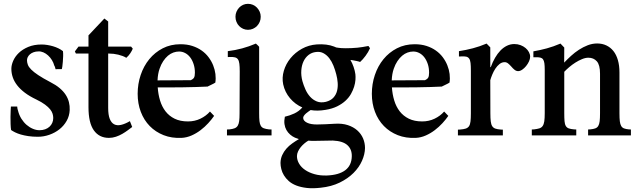

<svg xmlns="http://www.w3.org/2000/svg" viewBox="-20 -715 3363 1014"><path d="M273.4 -349.6Q272.5 -353.5 270.8 -359.6Q269 -365.7 266.6 -368.7Q262.7 -383.8 254.2 -397.7Q245.6 -411.6 234.1 -422.1Q222.7 -432.6 209.2 -438.5Q195.8 -444.3 182.6 -443.4Q168.9 -443.4 157.5 -439.2Q146 -435.1 138.2 -428.2Q130.4 -421.4 126.2 -412.6Q122.1 -403.8 122.6 -394.5Q123 -383.8 127.4 -372.3Q131.8 -360.8 144.8 -347.7Q157.7 -334.5 181.9 -318.4Q206.1 -302.2 246.1 -281.2Q274.9 -266.6 294.9 -249.8Q314.9 -232.9 326.9 -214.4Q338.9 -195.8 344 -175.5Q349.1 -155.3 348.1 -133.8Q346.7 -102.5 332 -76.7Q317.4 -50.8 293.9 -32.2Q270.5 -13.7 240.7 -3.2Q210.9 7.3 180.2 7.3Q152.3 7.3 129.9 3.9Q107.4 0.5 89.8 -4.6Q72.3 -9.8 59.6 -16.1Q46.9 -22.5 38.6 -28.3Q36.6 -40.5 35.9 -59.8Q35.2 -79.1 35.4 -98.1Q35.6 -117.2 36.4 -132.6Q37.1 -147.9 37.6 -152.3H70.8Q70.8 -147 72.3 -140.4Q73.7 -133.8 75.2 -130.4Q81.1 -106.9 93 -87.9Q105 -68.8 120.6 -55.4Q136.2 -42 153.8 -34.7Q171.4 -27.3 188.5 -27.3Q205.1 -27.3 218.5 -32.2Q231.9 -37.1 241.5 -45.9Q251 -54.7 256.1 -66.4Q261.2 -78.1 261.2 -91.8Q261.2 -102.5 257.8 -114Q254.4 -125.5 244.9 -137.5Q235.4 -149.4 217.8 -162.6Q200.2 -175.8 171.9 -189.5Q136.2 -206.5 111.3 -225.3Q86.4 -244.1 70.6 -264.6Q54.7 -285.2 47.4 -306.9Q40 -328.6 40 -351.6Q40 -371.6 49.8 -394Q59.6 -416.5 79.3 -435.5Q99.1 -454.6 129.4 -467.3Q159.7 -480 200.2 -480Q214.4 -480 229.7 -477.5Q245.1 -475.1 260 -470.7Q274.9 -466.3 288.6 -459.7Q302.2 -453.1 312.5 -444.8Q314 -433.6 313.5 -418.2Q313 -402.8 311.8 -388.4Q310.5 -374 309.1 -363.3Q307.6 -352.5 306.6 -350.1Z M447.3 -432.1H380.9L375.5 -443.4L394.5 -468.8H447.3V-528.3L531.2 -617.2L551.3 -601.6V-468.8H672.4L681.2 -458Q676.8 -446.8 668.2 -433.8Q659.7 -420.9 647 -409.7Q638.7 -415 627.7 -419.2Q616.7 -423.3 604.5 -426.3Q592.3 -429.2 580.1 -430.7Q567.9 -432.1 556.6 -432.1H551.3V-145Q551.3 -108.4 559.6 -87.4Q567.9 -66.4 582.8 -58.6Q597.7 -50.8 618.9 -55.4Q640.1 -60.1 666 -75.2L678.2 -44.4Q668.5 -37.1 655 -27.1Q641.6 -17.1 626 -8.1Q610.4 1 592.3 7.1Q574.2 13.2 555.2 13.2Q503.9 13.2 475.6 -26.6Q447.3 -66.4 447.3 -148.9Z M1110.8 -103Q1098.1 -84.5 1079.8 -64.5Q1061.5 -44.4 1039.3 -27.6Q1017.1 -10.7 991.7 0.5Q966.3 11.7 939 13.2Q886.7 15.6 844 -1.2Q801.3 -18.1 770.8 -49.3Q740.2 -80.6 723.6 -124.3Q707 -168 707 -219.7Q707 -271.5 722.9 -318.8Q738.8 -366.2 768.3 -402.3Q797.9 -438.5 839.6 -460Q881.3 -481.4 933.1 -481.4Q967.8 -481.4 995.6 -472.4Q1023.4 -463.4 1044.9 -448.2Q1066.4 -433.1 1081.5 -412.8Q1096.7 -392.6 1105.7 -370.1Q1114.7 -347.7 1117.7 -324.2Q1120.6 -300.8 1117.2 -278.8Q1108.9 -273.4 1096.7 -267.8Q1084.5 -262.2 1076.2 -257.8Q1049.8 -256.3 1015.1 -255.4Q980.5 -254.4 945.3 -253.9Q910.2 -253.4 878.4 -253.4Q846.7 -253.4 825.7 -253.4H813Q815.4 -217.3 825.2 -184.6Q835 -151.9 854 -127.2Q873 -102.5 902.3 -88.1Q931.6 -73.7 972.7 -73.7Q1008.3 -73.7 1038.3 -88.1Q1068.4 -102.5 1088.9 -126ZM987.8 -291.5Q999 -296.4 1004.2 -304.2Q1009.3 -312 1009.3 -331.1Q1009.3 -356 1002.4 -376.7Q995.6 -397.5 984.4 -412.1Q973.1 -426.8 958 -434.8Q942.9 -442.9 925.8 -442.9Q910.6 -442.9 895.5 -437.5Q880.4 -432.1 866.9 -420.7Q853.5 -409.2 842 -392.1Q830.6 -375 822.8 -352.1Q813.5 -325.7 812 -290.5Z M1356.9 -626.5Q1356.9 -611.8 1351.6 -599.4Q1346.2 -586.9 1337.2 -577.6Q1328.1 -568.4 1315.9 -563Q1303.7 -557.6 1289.6 -557.6Q1275.9 -557.6 1263.9 -563Q1252 -568.4 1242.9 -577.6Q1233.9 -586.9 1228.8 -599.4Q1223.6 -611.8 1223.6 -626.5Q1223.6 -640.6 1228.8 -652.8Q1233.9 -665 1242.9 -674.6Q1252 -684.1 1263.9 -689.5Q1275.9 -694.8 1289.6 -694.8Q1303.7 -694.8 1315.9 -689.5Q1328.1 -684.1 1337.2 -674.6Q1346.2 -665 1351.6 -652.8Q1356.9 -640.6 1356.9 -626.5ZM1348.6 -116.2Q1348.6 -90.8 1350.3 -75.2Q1352.1 -59.6 1357.4 -50.5Q1362.8 -41.5 1373 -37.6Q1383.3 -33.7 1400.4 -31.7L1414.1 -31.2V0H1178.7V-31.2L1192.4 -31.7Q1209.5 -33.7 1219.7 -37.8Q1230 -42 1235.6 -51.3Q1241.2 -60.5 1243.2 -75.9Q1245.1 -91.3 1245.1 -115.7L1246.1 -337.9Q1246.1 -363.3 1244.1 -378.4Q1242.2 -393.6 1236.6 -401.6Q1231 -409.7 1220.7 -412.1Q1210.4 -414.6 1194.3 -414.1L1183.1 -413.6V-444.8Q1222.7 -449.7 1258.8 -459.5Q1294.9 -469.2 1331.5 -484.9Q1333.5 -482.9 1335.2 -481.2Q1336.9 -479.5 1338.9 -478Q1341.8 -475.1 1344.7 -472.2Q1347.7 -469.2 1348.6 -467.8Z M1856.9 -322.8Q1858.4 -310.1 1857.2 -293Q1856 -275.9 1850.1 -256.8Q1844.2 -237.8 1833.3 -218.5Q1822.3 -199.2 1804.2 -182.6Q1786.1 -166 1760.5 -153.3Q1734.9 -140.6 1699.2 -134.8Q1655.3 -127.4 1620.6 -133.8Q1616.2 -130.9 1609.4 -126.2Q1602.5 -121.6 1596.2 -116Q1589.8 -110.4 1585.4 -104.2Q1581.1 -98.1 1581.1 -92.3Q1581.1 -84.5 1586.7 -77.9Q1592.3 -71.3 1602.1 -66.7Q1611.8 -62 1625 -59.8Q1638.2 -57.6 1653.8 -57.6Q1671.9 -57.6 1697.3 -58.8Q1722.7 -60.1 1748.5 -61.5Q1787.1 -64 1816.9 -54.2Q1846.7 -44.4 1866.9 -26.4Q1887.2 -8.3 1897.5 15.9Q1907.7 40 1907.7 66.9Q1907.2 99.6 1891.8 134.3Q1876.5 168.9 1846.9 198.5Q1817.4 228 1773.9 249.3Q1730.5 270.5 1673.8 276.4Q1632.3 281.2 1600.3 277.6Q1568.4 273.9 1544.7 264.6Q1521 255.4 1505.1 241.2Q1489.3 227.1 1479.5 210.9Q1469.7 194.8 1465.6 177.7Q1461.4 160.6 1461.4 145.5Q1461.9 122.6 1470.5 104Q1479 85.4 1492.4 70.1Q1505.9 54.7 1523.2 42.5Q1540.5 30.3 1558.6 19.5Q1548.3 16.6 1538.1 12.2Q1523.9 5.9 1512.2 -4.4Q1500.5 -14.6 1492.7 -28.3Q1484.9 -42 1482.4 -59.6Q1480 -77.1 1484.4 -98.6Q1510.3 -104.5 1534.4 -115.7Q1558.6 -127 1576.7 -147.5Q1538.6 -164.1 1511.5 -196.3Q1484.4 -228.5 1475.6 -269.5Q1468.3 -304.7 1479 -341.1Q1489.7 -377.4 1514.2 -407.5Q1538.6 -437.5 1574.5 -457.5Q1610.4 -477.5 1653.8 -480.5Q1706.1 -483.9 1744.1 -469.2Q1749.5 -466.8 1755.4 -464.4Q1761.7 -463.4 1768.6 -462.4Q1775.4 -461.4 1783.2 -460.9Q1803.2 -459.5 1835.9 -460.9Q1869.6 -462.4 1894.3 -466.6Q1918.9 -470.7 1925.8 -472.2L1934.1 -460.4Q1925.3 -439.9 1910.6 -420.2Q1896 -400.4 1881.8 -387.7Q1874.5 -390.6 1864.5 -392.6Q1854.5 -394.5 1844.7 -396.5Q1840.8 -397.5 1837.2 -397.7Q1833.5 -397.9 1830.6 -398.4Q1840.3 -382.3 1847.4 -361.8Q1854.5 -341.3 1856.9 -322.8ZM1701.2 -177.2Q1727.1 -184.1 1741 -199.5Q1754.9 -214.8 1760 -235.1Q1765.1 -255.4 1763.4 -278.1Q1761.7 -300.8 1755.9 -322.3Q1750 -345.7 1741 -368.2Q1731.9 -390.6 1719 -407.5Q1706.1 -424.3 1688.7 -433.8Q1671.4 -443.4 1648.9 -440.4Q1626.5 -438 1609.6 -424.8Q1592.8 -411.6 1583 -390.9Q1573.2 -370.1 1571.3 -343.3Q1569.3 -316.4 1577.1 -286.6Q1583 -265.6 1592.8 -243.4Q1602.5 -221.2 1617.7 -204.3Q1632.8 -187.5 1653.3 -179.2Q1673.8 -170.9 1701.2 -177.2ZM1608.4 27.8Q1598.1 33.7 1587.4 42.7Q1576.7 51.8 1568.1 62.3Q1559.6 72.8 1554 85Q1548.3 97.2 1548.3 109.4Q1548.3 130.4 1559.6 149.4Q1570.8 168.5 1591.6 182.6Q1612.3 196.8 1641.1 204.8Q1669.9 212.9 1705.1 211.9Q1769.5 209.5 1803.2 184.1Q1836.9 158.7 1837.9 110.8Q1838.9 73.7 1814.9 51.8Q1791 29.8 1737.8 27.3Q1692.4 27.3 1651.4 28.8Q1640.1 29.3 1629.2 29.1Q1618.2 28.8 1608.4 27.8Z M2347.7 -103Q2335 -84.5 2316.7 -64.5Q2298.3 -44.4 2276.1 -27.6Q2253.9 -10.7 2228.5 0.5Q2203.1 11.7 2175.8 13.2Q2123.5 15.6 2080.8 -1.2Q2038.1 -18.1 2007.6 -49.3Q1977.1 -80.6 1960.4 -124.3Q1943.8 -168 1943.8 -219.7Q1943.8 -271.5 1959.7 -318.8Q1975.6 -366.2 2005.1 -402.3Q2034.7 -438.5 2076.4 -460Q2118.2 -481.4 2169.9 -481.4Q2204.6 -481.4 2232.4 -472.4Q2260.3 -463.4 2281.7 -448.2Q2303.2 -433.1 2318.4 -412.8Q2333.5 -392.6 2342.5 -370.1Q2351.6 -347.7 2354.5 -324.2Q2357.4 -300.8 2354 -278.8Q2345.7 -273.4 2333.5 -267.8Q2321.3 -262.2 2313 -257.8Q2286.6 -256.3 2252 -255.4Q2217.3 -254.4 2182.1 -253.9Q2147 -253.4 2115.2 -253.4Q2083.5 -253.4 2062.5 -253.4H2049.8Q2052.2 -217.3 2062 -184.6Q2071.8 -151.9 2090.8 -127.2Q2109.9 -102.5 2139.2 -88.1Q2168.5 -73.7 2209.5 -73.7Q2245.1 -73.7 2275.1 -88.1Q2305.2 -102.5 2325.7 -126ZM2224.6 -291.5Q2235.8 -296.4 2241 -304.2Q2246.1 -312 2246.1 -331.1Q2246.1 -356 2239.3 -376.7Q2232.4 -397.5 2221.2 -412.1Q2210 -426.8 2194.8 -434.8Q2179.7 -442.9 2162.6 -442.9Q2147.5 -442.9 2132.3 -437.5Q2117.2 -432.1 2103.8 -420.7Q2090.3 -409.2 2078.9 -392.1Q2067.4 -375 2059.6 -352.1Q2050.3 -325.7 2048.8 -290.5Z M2569.8 -117.2Q2569.8 -90.3 2571.8 -74Q2573.7 -57.6 2579.6 -48.6Q2585.4 -39.6 2595.9 -35.9Q2606.4 -32.2 2624 -30.8L2635.7 -30.3V0H2398.4V-30.3L2409.7 -30.8Q2428.2 -32.2 2439.5 -35.9Q2450.7 -39.6 2456.8 -48.3Q2462.9 -57.1 2464.8 -73.5Q2466.8 -89.8 2466.8 -116.7V-341.8Q2466.8 -367.2 2465.1 -382.3Q2463.4 -397.5 2457.8 -405.5Q2452.1 -413.6 2442.1 -415.8Q2432.1 -418 2415 -417L2403.8 -416.5V-444.8Q2441.9 -450.7 2477.3 -460Q2512.7 -469.2 2549.8 -484.9L2569.3 -464.8V-360.4H2571.8Q2581.5 -387.2 2594.5 -409.7Q2607.4 -432.1 2623 -448.2Q2638.7 -464.4 2657.2 -473.4Q2675.8 -482.4 2696.3 -482.4Q2713.9 -482.4 2729.2 -476.6Q2744.6 -470.7 2755.9 -461.2Q2767.1 -451.7 2773.4 -439.7Q2779.8 -427.7 2779.8 -415.5Q2779.8 -403.8 2773.7 -390.6Q2767.6 -377.4 2758.3 -366Q2749 -354.5 2737.8 -346.9Q2726.6 -339.4 2716.3 -339.4Q2706.5 -339.4 2697.8 -346.2Q2689 -353 2679.2 -364.7Q2670.9 -374 2662.8 -380.4Q2654.8 -386.7 2645 -386.7Q2630.4 -386.7 2617.9 -376.7Q2605.5 -366.7 2595.9 -352.1Q2586.4 -337.4 2579.6 -320.8Q2572.8 -304.2 2569.3 -291.5Z M3148.9 -325.7Q3148.9 -372.1 3132.1 -391.1Q3115.2 -410.2 3087.4 -410.2Q3071.8 -410.2 3054 -402.8Q3036.1 -395.5 3018.8 -384.5Q3001.5 -373.5 2986.1 -360.4Q2970.7 -347.2 2960 -335.9V-118.2Q2960 -91.3 2961.4 -75Q2962.9 -58.6 2968.3 -49.6Q2973.6 -40.5 2983.9 -36.9Q2994.1 -33.2 3011.7 -31.7L3023.4 -31.2V0H2788.6V-31.2L2800.3 -31.7Q2817.4 -33.7 2828.4 -37.1Q2839.4 -40.5 2845.7 -49.3Q2852.1 -58.1 2854.5 -74.2Q2856.9 -90.3 2856.9 -117.2V-345.2Q2856.9 -367.7 2855 -381.1Q2853 -394.5 2847.9 -401.6Q2842.8 -408.7 2833.3 -410.9Q2823.7 -413.1 2808.1 -412.6H2796.9V-443.8Q2833.5 -450.2 2867.9 -459.5Q2902.3 -468.8 2939.9 -484.9L2960 -463.9L2959.5 -384.3Q2976.1 -401.9 2995.8 -419.9Q3015.6 -438 3037.8 -452.4Q3060.1 -466.8 3084.2 -476.1Q3108.4 -485.4 3133.8 -485.4Q3160.6 -485.4 3182.4 -475.1Q3204.1 -464.8 3219.5 -445.6Q3234.9 -426.3 3243.2 -397.7Q3251.5 -369.1 3251.5 -332.5V-117.2Q3251.5 -90.8 3253.4 -74.7Q3255.4 -58.6 3260.7 -49.6Q3266.1 -40.5 3275.6 -36.9Q3285.2 -33.2 3300.8 -31.7L3312 -31.2V0H3085.9V-31.2L3097.2 -31.7Q3113.3 -33.2 3123.5 -36.9Q3133.8 -40.5 3139.4 -49.6Q3145 -58.6 3147 -74.7Q3148.9 -90.8 3148.9 -117.2Z"/></svg>

Font: VarendraSemibold
Style: Regular
Weight: 600
Designer: Jacob Thomas
Foundry: Bangla Type Foundry
Version: Version 1.008